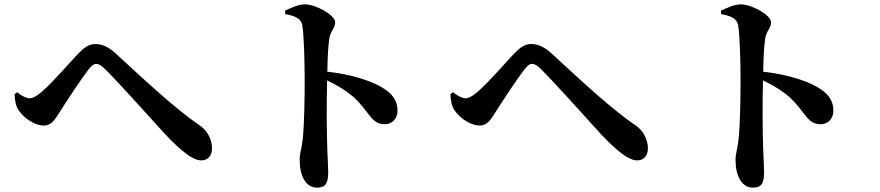

<svg xmlns="http://www.w3.org/2000/svg" viewBox="-20 -810 4040 881"><path d="M47 -378C48 -345 53 -322 67 -302C93 -265 141 -234 181 -234C217 -234 233 -263 254 -296C285 -345 354 -450 386 -491C401 -510 411 -517 421 -517C432 -517 446 -510 465 -490C522 -434 678 -260 737 -195C815 -113 866 -74 904 -74C934 -74 953 -96 953 -129C953 -170 931 -213 893 -237C795 -303 653 -433 516 -560C481 -593 451 -608 417 -608C388 -608 365 -591 339 -564C309 -533 223 -433 172 -389C147 -368 130 -359 116 -359C103 -359 79 -369 59 -387Z M1288 -761 1289 -745C1330 -738 1361 -727 1367 -694C1375 -649 1378 -523 1378 -440C1378 -380 1377 -246 1369 -171C1364 -127 1355 -104 1355 -77C1355 -3 1383 51 1435 51C1475 51 1486 30 1486 -22C1486 -36 1484 -70 1482 -121C1479 -207 1478 -335 1481 -441C1534 -416 1570 -392 1601 -366C1678 -295 1682 -240 1746 -240C1782 -240 1804 -269 1804 -301C1804 -354 1775 -384 1731 -410C1675 -443 1582 -470 1482 -481C1483 -539 1485 -593 1491 -632C1496 -669 1518 -679 1518 -708C1518 -741 1429 -790 1379 -790C1349 -790 1316 -774 1288 -761Z M2047 -378C2048 -345 2053 -322 2067 -302C2093 -265 2141 -234 2181 -234C2217 -234 2233 -263 2254 -296C2285 -345 2354 -450 2386 -491C2401 -510 2411 -517 2421 -517C2432 -517 2446 -510 2465 -490C2522 -434 2678 -260 2737 -195C2815 -113 2866 -74 2904 -74C2934 -74 2953 -96 2953 -129C2953 -170 2931 -213 2893 -237C2795 -303 2653 -433 2516 -560C2481 -593 2451 -608 2417 -608C2388 -608 2365 -591 2339 -564C2309 -533 2223 -433 2172 -389C2147 -368 2130 -359 2116 -359C2103 -359 2079 -369 2059 -387Z M3288 -761 3289 -745C3330 -738 3361 -727 3367 -694C3375 -649 3378 -523 3378 -440C3378 -380 3377 -246 3369 -171C3364 -127 3355 -104 3355 -77C3355 -3 3383 51 3435 51C3475 51 3486 30 3486 -22C3486 -36 3484 -70 3482 -121C3479 -207 3478 -335 3481 -441C3534 -416 3570 -392 3601 -366C3678 -295 3682 -240 3746 -240C3782 -240 3804 -269 3804 -301C3804 -354 3775 -384 3731 -410C3675 -443 3582 -470 3482 -481C3483 -539 3485 -593 3491 -632C3496 -669 3518 -679 3518 -708C3518 -741 3429 -790 3379 -790C3349 -790 3316 -774 3288 -761Z"/></svg>

Font: Noto Serif CJK KR
Style: Bold
Weight: 700
Designer: Ryoko NISHIZUKA 西塚涼子 (kana & ideographs); Frank Grießhammer (Latin, Greek & Cyrillic); Wenlong ZHANG 张文龙 (bopomofo); San
Foundry: Adobe
Version: Version 2.001;hotconv 1.1.0;makeotfexe 2.6.0